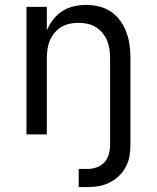

<svg xmlns="http://www.w3.org/2000/svg" viewBox="-20 -548 640 783"><path d="M301 215V141H337Q356 141 374.5 134.5Q393 128 406 113.5Q419 99 424 80Q429 61 429 42V-310Q429 -328 426.5 -346.5Q424 -365 417 -382Q410 -399 398 -413.5Q386 -428 370.5 -437.5Q355 -447 336.5 -451Q318 -455 300 -455Q282 -455 263.5 -451Q245 -447 229.5 -437.5Q214 -428 202 -413.5Q190 -399 183 -382Q176 -365 173.5 -346.5Q171 -328 171 -310V0H88V-520H171V-424Q181 -448 197 -468.5Q213 -489 234 -502.5Q255 -516 280.5 -522Q306 -528 332 -528Q358 -528 384.5 -521.5Q411 -515 433 -500Q455 -485 471 -462.5Q487 -440 496 -415Q505 -390 508.5 -363.5Q512 -337 512 -310V42Q512 65 508 88.5Q504 112 493 132.5Q482 153 465 169.5Q448 186 427 196.5Q406 207 383 211Q360 215 337 215Z"/></svg>

Font: Nova Nerd Font
Style: Regular
Weight: 400
Designer: Belleve Invis
Foundry: Belleve Invis
Version: Version 24.1.4; ttfautohint (v1.8.4);Nerd Fonts 3.1.1